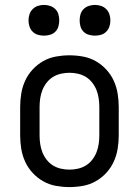

<svg xmlns="http://www.w3.org/2000/svg" viewBox="-20 -753 565 781"><path d="M262 8Q235 8 207.5 3Q180 -2 156 -15.5Q132 -29 113 -49.5Q94 -70 82.5 -95Q71 -120 66.5 -147.5Q62 -175 62 -202V-318Q62 -345 66.5 -372.5Q71 -400 82.5 -425Q94 -450 113 -470.5Q132 -491 156 -504.5Q180 -518 207.5 -523Q235 -528 262 -528Q290 -528 317.5 -523Q345 -518 369 -504.5Q393 -491 412 -470.5Q431 -450 442.5 -425Q454 -400 458.5 -372.5Q463 -345 463 -318V-202Q463 -175 458.5 -147.5Q454 -120 442.5 -95Q431 -70 412 -49.5Q393 -29 369 -15.5Q345 -2 317.5 3Q290 8 262 8ZM263 -63Q280 -63 297.5 -67Q315 -71 329.5 -80Q344 -89 355 -103Q366 -117 372.5 -133.5Q379 -150 381.5 -167.5Q384 -185 384 -202V-318Q384 -335 381.5 -352.5Q379 -370 372.5 -386.5Q366 -403 355 -417Q344 -431 329.5 -440Q315 -449 297.5 -453Q280 -457 263 -457Q245 -457 227.5 -453Q210 -449 195.5 -440Q181 -431 170 -417Q159 -403 152.5 -386.5Q146 -370 143.5 -352.5Q141 -335 141 -318V-202Q141 -185 143.5 -167.5Q146 -150 152.5 -133.5Q159 -117 170 -103Q181 -89 195.5 -80Q210 -71 227.5 -67Q245 -63 263 -63ZM366 -608Q354 -608 341.5 -611.5Q329 -615 320 -624Q311 -633 307.5 -645Q304 -657 304 -670Q304 -683 307.5 -695Q311 -707 320 -716Q329 -725 341.5 -729Q354 -733 366 -733Q379 -733 391 -729Q403 -725 412 -716Q421 -707 425 -695Q429 -683 429 -670Q429 -657 425 -645Q421 -633 412 -624Q403 -615 391 -611.5Q379 -608 366 -608ZM159 -608Q146 -608 134 -611.5Q122 -615 113 -624Q104 -633 100 -645Q96 -657 96 -670Q96 -683 100 -695Q104 -707 113 -716Q122 -725 134 -729Q146 -733 159 -733Q171 -733 183.5 -729Q196 -725 205 -716Q214 -707 217.5 -695Q221 -683 221 -670Q221 -657 217.5 -645Q214 -633 205 -624Q196 -615 183.5 -611.5Q171 -608 159 -608Z"/></svg>

Font: Iosevka Pride
Style: Regular
Weight: 400
Monospace: yes
Designer: Belleve Invis
Foundry: Belleve Invis
Version: Version 30.3.1; ttfautohint (v1.8.4)